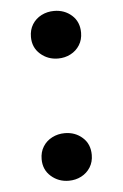

<svg xmlns="http://www.w3.org/2000/svg" viewBox="-44 -548 382 597"><g transform="rotate(-5 147.0 -250.0)"><path d="M147 -366.5Q115 -366.5 91.8 -387Q68.5 -407.5 68.5 -440.5Q68.5 -463 79 -479.8Q89.5 -496.5 107.5 -505.8Q125.5 -515 147 -515Q179.5 -515 202.2 -494.8Q225 -474.5 225 -440.5Q225 -418.5 214.5 -401.8Q204 -385 186.2 -375.8Q168.5 -366.5 147 -366.5ZM147 15Q115 15 91.8 -5.5Q68.5 -26 68.5 -59Q68.5 -81.5 79 -98.2Q89.5 -115 107.5 -124.2Q125.5 -133.5 147 -133.5Q179.5 -133.5 202.2 -113.2Q225 -93 225 -59Q225 -37 214.5 -20.2Q204 -3.5 186.2 5.8Q168.5 15 147 15Z"/></g></svg>

Font: Geologica Thin Cursive
Style: Regular
Weight: 400
Version: Version 1.010;gftools[0.9.28]